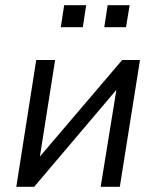

<svg xmlns="http://www.w3.org/2000/svg" viewBox="-20 -722 603 742"><path d="M43 0 120 -490H193L129 -84H106L452 -490H521L443 0H369L435 -407H457L112 0ZM383 -617 396 -702H481L467 -617ZM215 -617 228 -702H313L300 -617Z"/></svg>

Font: Nunito Sans 10pt SemiCondensed
Style: Italic
Weight: 400
Width: 4
Italic angle: -9°
Designer: Vernon Adams
Foundry: Vernon Adams
Version: Version 3.101;gftools[0.9.27]